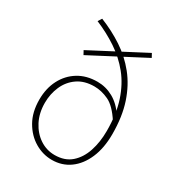

<svg xmlns="http://www.w3.org/2000/svg" viewBox="-176 -835 883 958"><g transform="rotate(30 266.0 -356.0)"><path d="M266 12Q214 12 167.5 -15.5Q121 -43 91.5 -94.5Q62 -146 62 -218Q62 -283 88 -333Q114 -383 160.5 -411.5Q207 -440 270 -440Q318 -440 360.5 -416.5Q403 -393 434 -346V-308Q392 -373 350.5 -392.5Q309 -412 268 -412Q211 -412 172 -385Q133 -358 113.5 -313.5Q94 -269 94 -218Q94 -159 117.5 -113.5Q141 -68 180 -42Q219 -16 266 -16Q324 -16 360.5 -48Q397 -80 414.5 -133Q432 -186 432 -250Q432 -348 408 -420.5Q384 -493 341.5 -545.5Q299 -598 242 -636Q185 -674 118 -702L132 -724Q202 -696 262 -656.5Q322 -617 367.5 -560.5Q413 -504 438.5 -427.5Q464 -351 464 -250Q464 -170 438.5 -111Q413 -52 368.5 -20Q324 12 266 12ZM142 -520 130 -542 432 -700 444 -678Z"/></g></svg>

Font: Mada ExtraLight
Style: Regular
Weight: 250
Designer: Khaled Hosny
Version: Version 1.5